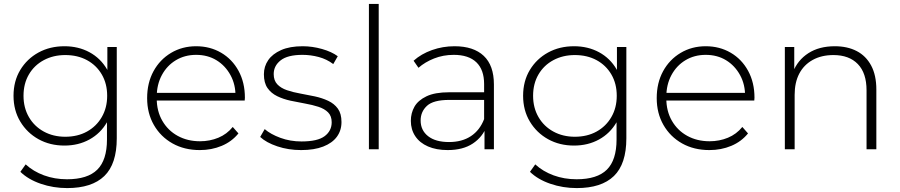

<svg xmlns="http://www.w3.org/2000/svg" viewBox="-20 -762 4593 980"><path d="M323 198Q252 198 188 176Q124 154 84 115L111 77Q150 113 204.5 133Q259 153 322 153Q427 153 476.5 104Q526 55 526 -50V-195L536 -273L528 -351V-522H576V-56Q576 75 512.5 136.5Q449 198 323 198ZM309 -19Q235 -19 176.5 -51.5Q118 -84 83.5 -141.5Q49 -199 49 -273Q49 -348 83.5 -405Q118 -462 176.5 -494Q235 -526 309 -526Q380 -526 436.5 -495.5Q493 -465 526 -408.5Q559 -352 559 -273Q559 -195 526 -138Q493 -81 436.5 -50Q380 -19 309 -19ZM313 -64Q376 -64 424 -90.5Q472 -117 499.5 -164.5Q527 -212 527 -273Q527 -335 499.5 -382Q472 -429 424 -455Q376 -481 313 -481Q252 -481 203.5 -455Q155 -429 127.5 -382Q100 -335 100 -273Q100 -212 127.5 -164.5Q155 -117 203.5 -90.5Q252 -64 313 -64Z M1000 4Q921 4 860.5 -30Q800 -64 765.5 -124Q731 -184 731 -261Q731 -339 763.5 -398.5Q796 -458 853 -492Q910 -526 981 -526Q1052 -526 1108.5 -493Q1165 -460 1197.5 -400.5Q1230 -341 1230 -263Q1230 -260 1229.5 -256.5Q1229 -253 1229 -249H768V-288H1202L1182 -269Q1183 -330 1156.5 -378.5Q1130 -427 1085 -454.5Q1040 -482 981 -482Q923 -482 877.5 -454.5Q832 -427 806 -378.5Q780 -330 780 -268V-259Q780 -195 808.5 -145.5Q837 -96 887 -68.5Q937 -41 1001 -41Q1051 -41 1094.5 -59Q1138 -77 1168 -114L1197 -81Q1163 -39 1111.5 -17.5Q1060 4 1000 4Z M1517 4Q1452 4 1395.5 -15Q1339 -34 1308 -63L1331 -103Q1361 -77 1411 -58.5Q1461 -40 1519 -40Q1601 -40 1637 -67Q1673 -94 1673 -138Q1673 -170 1654.5 -188.5Q1636 -207 1605 -217Q1574 -227 1537 -233.5Q1500 -240 1463 -248Q1426 -256 1395 -271Q1364 -286 1345.5 -312.5Q1327 -339 1327 -383Q1327 -423 1349 -455Q1371 -487 1415 -506.5Q1459 -526 1525 -526Q1574 -526 1623.5 -512Q1673 -498 1704 -475L1681 -435Q1648 -460 1607 -471Q1566 -482 1524 -482Q1448 -482 1412.5 -454Q1377 -426 1377 -384Q1377 -351 1395.5 -331.5Q1414 -312 1445 -301.5Q1476 -291 1513 -284.5Q1550 -278 1587 -270Q1624 -262 1655 -247.5Q1686 -233 1704.5 -207.5Q1723 -182 1723 -139Q1723 -96 1699.5 -64Q1676 -32 1630 -14Q1584 4 1517 4Z M1863 0V-742H1913V0Z M2453 0V-119L2451 -137V-333Q2451 -406 2411.5 -444Q2372 -482 2296 -482Q2242 -482 2195.5 -463.5Q2149 -445 2116 -416L2091 -452Q2130 -487 2185 -506.5Q2240 -526 2300 -526Q2397 -526 2449 -477Q2501 -428 2501 -331V0ZM2265 4Q2207 4 2164.5 -14.5Q2122 -33 2099.5 -67Q2077 -101 2077 -145Q2077 -185 2095.5 -217.5Q2114 -250 2157 -270.5Q2200 -291 2272 -291H2464V-252H2273Q2192 -252 2159.5 -222Q2127 -192 2127 -147Q2127 -97 2165 -67Q2203 -37 2272 -37Q2338 -37 2383.5 -67Q2429 -97 2451 -154L2465 -120Q2444 -63 2393.5 -29.5Q2343 4 2265 4Z M2924 198Q2853 198 2789 176Q2725 154 2685 115L2712 77Q2751 113 2805.5 133Q2860 153 2923 153Q3028 153 3077.5 104Q3127 55 3127 -50V-195L3137 -273L3129 -351V-522H3177V-56Q3177 75 3113.5 136.5Q3050 198 2924 198ZM2910 -19Q2836 -19 2777.5 -51.5Q2719 -84 2684.5 -141.5Q2650 -199 2650 -273Q2650 -348 2684.5 -405Q2719 -462 2777.5 -494Q2836 -526 2910 -526Q2981 -526 3037.5 -495.5Q3094 -465 3127 -408.5Q3160 -352 3160 -273Q3160 -195 3127 -138Q3094 -81 3037.5 -50Q2981 -19 2910 -19ZM2914 -64Q2977 -64 3025 -90.5Q3073 -117 3100.5 -164.5Q3128 -212 3128 -273Q3128 -335 3100.5 -382Q3073 -429 3025 -455Q2977 -481 2914 -481Q2853 -481 2804.5 -455Q2756 -429 2728.5 -382Q2701 -335 2701 -273Q2701 -212 2728.5 -164.5Q2756 -117 2804.5 -90.5Q2853 -64 2914 -64Z M3601 4Q3522 4 3461.5 -30Q3401 -64 3366.5 -124Q3332 -184 3332 -261Q3332 -339 3364.5 -398.5Q3397 -458 3454 -492Q3511 -526 3582 -526Q3653 -526 3709.5 -493Q3766 -460 3798.5 -400.5Q3831 -341 3831 -263Q3831 -260 3830.5 -256.5Q3830 -253 3830 -249H3369V-288H3803L3783 -269Q3784 -330 3757.5 -378.5Q3731 -427 3686 -454.5Q3641 -482 3582 -482Q3524 -482 3478.5 -454.5Q3433 -427 3407 -378.5Q3381 -330 3381 -268V-259Q3381 -195 3409.5 -145.5Q3438 -96 3488 -68.5Q3538 -41 3602 -41Q3652 -41 3695.5 -59Q3739 -77 3769 -114L3798 -81Q3764 -39 3712.5 -17.5Q3661 4 3601 4Z M4241 -526Q4305 -526 4352.5 -501.5Q4400 -477 4426.5 -427.5Q4453 -378 4453 -305V0H4403V-301Q4403 -389 4358.5 -435Q4314 -481 4234 -481Q4173 -481 4128 -456Q4083 -431 4059.5 -386Q4036 -341 4036 -278V0H3986V-522H4034V-377L4027 -393Q4051 -455 4106 -490.5Q4161 -526 4241 -526Z"/></svg>

Font: Modern
Style: Regular
Weight: 300
Designer: Julieta Ulanovsky
Foundry: Julieta Ulanovsky
Version: Version 8.000